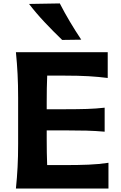

<svg xmlns="http://www.w3.org/2000/svg" viewBox="-20 -1091 703 1111"><path d="M72.1 0H607.6V-149Q552.4 -140.6 492.4 -138.2Q432.3 -135.8 365.4 -135.8H252.9Q251.5 -171.5 250.9 -207.6Q250.3 -243.6 250.3 -284.5V-336.5H357.4Q428.5 -336.5 481.1 -335.1Q533.7 -333.6 585.6 -329V-467.9Q536.3 -462.3 483.6 -460.6Q430.9 -458.9 357.9 -458.9H250.3V-498.4Q250.3 -541.4 250.9 -578.8Q251.5 -616.2 253.1 -653.4H353.6Q433.8 -653.4 492.7 -650Q551.7 -646.5 603.3 -639.8V-788.8H72.1Q78.6 -723.6 81.7 -662.4Q84.9 -601.3 84.9 -525.1V-257.9Q84.9 -183.8 81.7 -123.8Q78.6 -63.9 72.1 0ZM339.7 -859.9 450.2 -861.4Q415.3 -913.8 384.2 -966.1Q353.1 -1018.4 326 -1071.2L148.1 -1068.2Q189.4 -1014.3 238.3 -962.4Q287.2 -910.4 339.7 -859.9Z"/></svg>

Font: Pinar-VF
Style: Regular
Weight: 300
Designer: Amin Abedi
Version: Version 3.0